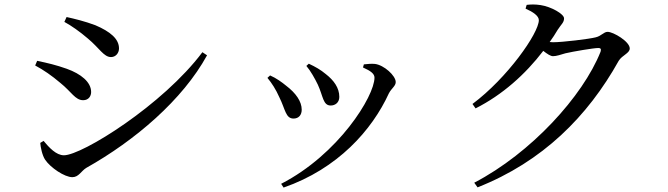

<svg xmlns="http://www.w3.org/2000/svg" viewBox="-20 -797 3020 868"><path d="M271 -698C301 -682 341 -654 377 -623C430 -579 449 -539 482 -539C503 -539 518 -557 518 -578C518 -621 479 -654 411 -683C363 -701 317 -712 281 -720ZM895 -561C717 -323 351 -95 269 -95C234 -95 202 -130 177 -160L162 -151C163 -133 171 -94 184 -75C208 -39 272 4 307 4C336 4 347 -24 370 -38C591 -162 806 -346 916 -547ZM139 -501C178 -480 213 -456 253 -422C303 -382 320 -344 356 -344C381 -344 392 -363 392 -381C392 -426 346 -463 282 -486C234 -503 196 -512 148 -522Z M1365 -499C1384 -477 1404 -441 1417 -414C1441 -362 1440 -320 1475 -320C1495 -320 1514 -333 1514 -359C1514 -400 1489 -434 1453 -462C1429 -482 1406 -495 1376 -509ZM1262 51C1507 -34 1662 -209 1738 -375C1750 -398 1769 -408 1769 -426C1769 -455 1716 -503 1675 -508C1658 -510 1639 -507 1625 -506L1621 -492C1657 -476 1673 -463 1673 -446C1673 -362 1510 -99 1251 34ZM1189 -445C1209 -421 1227 -393 1243 -357C1270 -303 1271 -261 1307 -261C1331 -261 1344 -278 1344 -301C1344 -338 1318 -376 1273 -410C1256 -424 1229 -444 1201 -456Z M2124 29 2139 50C2433 -66 2637 -271 2777 -522C2793 -548 2827 -556 2827 -578C2827 -609 2753 -653 2727 -653C2709 -653 2699 -634 2672 -628C2645 -621 2524 -606 2480 -606L2465 -607C2478 -625 2490 -643 2501 -662C2517 -687 2530 -695 2530 -714C2530 -734 2471 -767 2424 -774C2398 -778 2379 -777 2361 -775L2356 -758C2390 -743 2416 -725 2416 -706C2416 -647 2273 -444 2116 -327L2130 -307C2251 -368 2355 -461 2436 -567C2454 -553 2469 -543 2480 -543C2496 -543 2515 -550 2536 -556C2570 -564 2664 -580 2685 -580C2695 -580 2699 -576 2695 -563C2615 -362 2381 -105 2124 29Z"/></svg>

Font: Noto Serif JP Medium
Style: Regular
Weight: 500
Designer: Ryoko NISHIZUKA 西塚涼子 (kana & ideographs); Frank Grießhammer (Latin, Greek & Cyrillic); Wenlong ZHANG 张文龙 (bopomofo); San
Foundry: Adobe
Version: Version 2.001;hotconv 1.1.0;makeotfexe 2.6.0